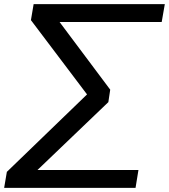

<svg xmlns="http://www.w3.org/2000/svg" viewBox="-29 -725 814 925"><path d="M-9 180 4 103 414 -293 404 -252 120 -628 133 -705H765L750 -619H234L240 -643L502 -293L493 -233L116 128L120 94H638L624 180Z"/></svg>

Font: Nunito Sans 10pt Expanded Medium
Style: Italic
Weight: 500
Width: 7
Italic angle: -9°
Designer: Vernon Adams
Foundry: Vernon Adams
Version: Version 3.101;gftools[0.9.27]